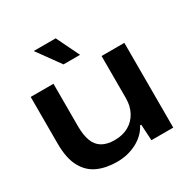

<svg xmlns="http://www.w3.org/2000/svg" viewBox="-169 -887 1019 1044"><g transform="rotate(-30 340.5 -365.5)"><path d="M273 9Q204 9 152 -14.5Q100 -38 70.5 -92.5Q41 -147 41 -239V-532H184V-264Q184 -211 197.5 -174Q211 -137 241.5 -118.5Q272 -100 320 -100Q371 -100 408 -121Q445 -142 465.5 -180Q486 -218 486 -268V-532H629V0H492L486 -101H479Q453 -50 397 -20.5Q341 9 273 9ZM284 -596 180 -740H318L388 -596Z"/></g></svg>

Font: Mona Sans Expanded SemiBold
Style: Regular
Weight: 600
Width: 7
Designer: Deni Anggara
Foundry: GitHub
Version: Version 2.000